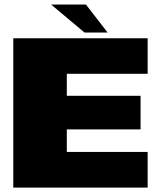

<svg xmlns="http://www.w3.org/2000/svg" viewBox="-20 -848 736 868"><path d="M40 0H647.5V-161H282V-263H615.5V-415H282V-514.5H647.5V-675H40ZM362 -701H466.5L368.5 -827.5H211Z"/></svg>

Font: Anybody SemiExpanded Black
Style: Regular
Weight: 900
Width: 6
Version: Version 1.113;gftools[0.9.25]